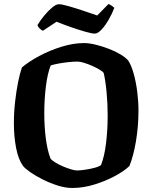

<svg xmlns="http://www.w3.org/2000/svg" viewBox="-20 -934 757 954"><path d="M339 0Q305 0 267 -12Q229 -24 193 -42Q157 -60 130.5 -78.5Q104 -97 94 -110Q71 -142 60 -199Q49 -256 49 -321Q49 -375 55 -428.5Q61 -482 70 -526.5Q79 -571 89 -599Q123 -628 175.5 -656Q228 -684 286.5 -702Q345 -720 397 -720Q423 -720 455.5 -712Q488 -704 520.5 -691.5Q553 -679 579 -663.5Q605 -648 618 -632Q634 -606 645 -565.5Q656 -525 662 -477.5Q668 -430 668 -385Q668 -306 655.5 -232Q643 -158 623 -109Q597 -84 550.5 -59Q504 -34 448.5 -17Q393 0 339 0ZM361 -87Q377 -87 401.5 -90.5Q426 -94 449 -100Q472 -106 482 -114Q499 -157 507 -223Q515 -289 515 -359Q515 -419 509.5 -477Q504 -535 495 -572Q490 -579 474 -588.5Q458 -598 437.5 -607Q417 -616 397.5 -622Q378 -628 365 -628Q347 -628 322 -625.5Q297 -623 272.5 -618.5Q248 -614 232 -609Q216 -569 208 -504.5Q200 -440 200 -370Q200 -306 207.5 -247Q215 -188 231 -146Q238 -137 255 -126.5Q272 -116 293.5 -107Q315 -98 333.5 -92.5Q352 -87 361 -87ZM451 -767Q437 -767 403.5 -776.5Q370 -786 331.5 -799.5Q293 -813 261 -826L193 -781Q187 -784 178.5 -791Q170 -798 166 -809Q179 -831 199 -855.5Q219 -880 239 -896.5Q259 -913 272 -913Q287 -913 320.5 -903.5Q354 -894 393 -881Q432 -868 463 -857L519 -914Q525 -912 533.5 -906.5Q542 -901 548 -895Q538 -868 521 -838Q504 -808 485 -787.5Q466 -767 451 -767Z"/></svg>

Font: Texturina 72pt ExtraBold
Style: Regular
Weight: 800
Designer: Guillermo Torres Carreño
Foundry: Omnibus-Type
Version: Version 1.002; ttfautohint (v1.8.3)